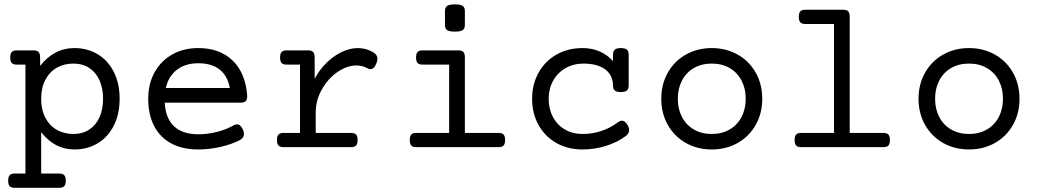

<svg xmlns="http://www.w3.org/2000/svg" viewBox="-20 -686 4837 895"><path d="M537.6 -225.6Q537.6 -153.3 510.3 -99.9Q482.9 -46.4 435.1 -17.8Q387.2 10.7 326.7 10.7Q234.9 10.7 171.9 -69.8V123H255.9Q272.5 123 279.5 130.6Q286.6 138.2 286.6 156.2Q286.6 174.3 279.5 181.9Q272.5 189.5 255.9 189.5H48.8Q32.2 189.5 25.1 181.9Q18.1 174.3 18.1 156.2Q18.1 138.2 25.1 130.6Q32.2 123 48.8 123H98.6V-384.8H58.6Q42 -384.8 34.9 -392.3Q27.8 -399.9 27.8 -418Q27.8 -436 34.9 -443.6Q42 -451.2 58.6 -451.2H136.2Q152.8 -451.2 159.9 -443.6Q167 -436 167 -418V-378.9Q197.8 -418.9 238.3 -440.4Q278.8 -461.9 326.7 -461.9Q387.2 -461.9 435.1 -433.3Q482.9 -404.8 510.3 -351.3Q537.6 -297.9 537.6 -225.6ZM171.9 -225.6Q171.9 -174.8 191.2 -137.7Q210.4 -100.6 244.4 -81.1Q278.3 -61.5 321.8 -61.5Q365.2 -61.5 396.5 -82.3Q427.7 -103 444.1 -140.1Q460.4 -177.2 460.4 -225.6Q460.4 -273.9 444.1 -311Q427.7 -348.1 396.5 -368.9Q365.2 -389.6 321.8 -389.6Q278.3 -389.6 244.4 -370.1Q210.4 -350.6 191.2 -313.5Q171.9 -276.4 171.9 -225.6Z M1132.3 -237.8Q1132.3 -221.2 1125.2 -214.4Q1118.2 -207.5 1101.6 -207.5H748Q751.5 -134.8 791.3 -97.4Q831.1 -60.1 903.8 -60.1Q948.7 -60.1 992.7 -71.5Q1036.6 -83 1069.8 -102.1Q1078.1 -106.4 1085 -106.4Q1102.1 -106.4 1112.8 -80.6Q1117.2 -70.3 1117.2 -62Q1117.2 -42.5 1095.7 -31.7Q1058.1 -12.7 1006.8 -1Q955.6 10.7 903.8 10.7Q830.1 10.7 777.8 -17.6Q725.6 -45.9 698.2 -99.1Q670.9 -152.3 670.9 -225.6Q670.9 -295.4 700.7 -349.1Q730.5 -402.8 783.2 -432.4Q835.9 -461.9 903.8 -461.9Q974.6 -461.9 1024.7 -433.3Q1074.7 -404.8 1101.6 -354.2Q1128.4 -303.7 1132.3 -237.8ZM752.9 -275.9H1051.3Q1041 -332 1004.2 -361.6Q967.3 -391.1 903.8 -391.1Q843.8 -391.1 804.4 -360.6Q765.1 -330.1 752.9 -275.9Z M1719.7 -442.4Q1739.3 -430.7 1739.3 -412.1Q1739.3 -403.3 1734.9 -391.6Q1724.6 -363.8 1706.5 -363.8Q1699.2 -363.8 1692.9 -367.7Q1668.9 -380.9 1641.6 -380.9Q1597.7 -380.9 1553.2 -350.3Q1508.8 -319.8 1480.2 -269Q1451.7 -218.3 1451.7 -161.1V-66.4H1616.2Q1632.8 -66.4 1639.9 -58.8Q1647 -51.3 1647 -33.2Q1647 -15.1 1639.9 -7.6Q1632.8 0 1616.2 0H1301.8Q1285.2 0 1278.1 -7.6Q1271 -15.1 1271 -33.2Q1271 -51.3 1278.1 -58.8Q1285.2 -66.4 1301.8 -66.4H1378.4V-384.8H1316.4Q1299.8 -384.8 1292.7 -392.3Q1285.6 -399.9 1285.6 -418Q1285.6 -436 1292.7 -443.6Q1299.8 -451.2 1316.4 -451.2H1416Q1432.6 -451.2 1439.7 -443.6Q1446.8 -436 1446.8 -418V-319.3Q1470.2 -362.3 1503.4 -394.5Q1536.6 -426.8 1574.2 -444.3Q1611.8 -461.9 1648.4 -461.9Q1686.5 -461.9 1719.7 -442.4Z M2147 -418V-66.4H2303.7Q2320.3 -66.4 2327.4 -58.8Q2334.5 -51.3 2334.5 -33.2Q2334.5 -15.1 2327.4 -7.6Q2320.3 0 2303.7 0H1920.9Q1904.3 0 1897.2 -7.6Q1890.1 -15.1 1890.1 -33.2Q1890.1 -51.3 1897.2 -58.8Q1904.3 -66.4 1920.9 -66.4H2073.7V-384.8H1950.2Q1933.6 -384.8 1926.5 -392.3Q1919.4 -399.9 1919.4 -418Q1919.4 -436 1926.5 -443.6Q1933.6 -451.2 1950.2 -451.2H2116.2Q2132.8 -451.2 2139.9 -443.6Q2147 -436 2147 -418ZM2147 -633.8V-570.3Q2147 -552.7 2137.2 -545.7Q2127.4 -538.6 2100.6 -538.6Q2073.7 -538.6 2064 -545.7Q2054.2 -552.7 2054.2 -570.3V-633.8Q2054.2 -651.4 2064 -658.4Q2073.7 -665.5 2100.6 -665.5Q2127.4 -665.5 2137.2 -658.4Q2147 -651.4 2147 -633.8Z M2910.6 -430.2V-288.6Q2910.6 -271.5 2902.3 -264.2Q2894 -256.8 2874 -256.8Q2854 -256.8 2845.7 -264.2Q2837.4 -271.5 2837.4 -288.6Q2837.4 -318.4 2821.8 -341.3Q2806.2 -364.3 2775.1 -377Q2744.1 -389.6 2700.7 -389.6Q2653.8 -389.6 2616.7 -368.7Q2579.6 -347.7 2558.6 -310.1Q2537.6 -272.5 2537.6 -225.6Q2537.6 -178.2 2557.4 -140.9Q2577.1 -103.5 2613 -82.5Q2648.9 -61.5 2695.8 -61.5Q2740.7 -61.5 2783 -75.4Q2825.2 -89.4 2859.9 -115.7Q2870.1 -123.5 2878.9 -123.5Q2893.1 -123.5 2905.3 -103.5Q2912.6 -91.3 2912.6 -80.1Q2912.6 -63 2897 -51.8Q2857.9 -22.5 2804.7 -5.9Q2751.5 10.7 2695.8 10.7Q2626 10.7 2572.5 -20Q2519 -50.8 2489.7 -104.5Q2460.4 -158.2 2460.4 -225.6Q2460.4 -293 2490.2 -346.7Q2520 -400.4 2573.5 -431.2Q2627 -461.9 2695.8 -461.9Q2739.3 -461.9 2775.6 -446Q2812 -430.2 2837.4 -400.9V-430.2Q2837.4 -447.3 2845.7 -454.6Q2854 -461.9 2874 -461.9Q2894 -461.9 2902.3 -454.6Q2910.6 -447.3 2910.6 -430.2Z M3533.2 -225.6Q3533.2 -157.7 3502.7 -103.8Q3472.2 -49.8 3418.5 -19.5Q3364.7 10.7 3297.9 10.7Q3231 10.7 3177.2 -19.5Q3123.5 -49.8 3093 -103.8Q3062.5 -157.7 3062.5 -225.6Q3062.5 -293.5 3093 -347.4Q3123.5 -401.4 3177.2 -431.6Q3231 -461.9 3297.9 -461.9Q3364.7 -461.9 3418.5 -431.6Q3472.2 -401.4 3502.7 -347.4Q3533.2 -293.5 3533.2 -225.6ZM3139.6 -225.6Q3139.6 -177.7 3159.2 -140.4Q3178.7 -103 3214.6 -82.3Q3250.5 -61.5 3297.9 -61.5Q3345.2 -61.5 3381.1 -82.3Q3417 -103 3436.5 -140.4Q3456.1 -177.7 3456.1 -225.6Q3456.1 -273.4 3436.5 -310.8Q3417 -348.1 3381.1 -368.9Q3345.2 -389.6 3297.9 -389.6Q3250.5 -389.6 3214.6 -368.9Q3178.7 -348.1 3159.2 -310.8Q3139.6 -273.4 3139.6 -225.6Z M3940.9 -607.4V-66.4H4097.7Q4114.3 -66.4 4121.3 -58.8Q4128.4 -51.3 4128.4 -33.2Q4128.4 -15.1 4121.3 -7.6Q4114.3 0 4097.7 0H3714.8Q3698.2 0 3691.2 -7.6Q3684.1 -15.1 3684.1 -33.2Q3684.1 -51.3 3691.2 -58.8Q3698.2 -66.4 3714.8 -66.4H3867.7V-574.2H3734.4Q3717.8 -574.2 3710.7 -581.8Q3703.6 -589.4 3703.6 -607.4Q3703.6 -625.5 3710.7 -633.1Q3717.8 -640.6 3734.4 -640.6H3910.2Q3926.8 -640.6 3933.8 -633.1Q3940.9 -625.5 3940.9 -607.4Z M4732.4 -225.6Q4732.4 -157.7 4701.9 -103.8Q4671.4 -49.8 4617.7 -19.5Q4564 10.7 4497.1 10.7Q4430.2 10.7 4376.5 -19.5Q4322.8 -49.8 4292.2 -103.8Q4261.7 -157.7 4261.7 -225.6Q4261.7 -293.5 4292.2 -347.4Q4322.8 -401.4 4376.5 -431.6Q4430.2 -461.9 4497.1 -461.9Q4564 -461.9 4617.7 -431.6Q4671.4 -401.4 4701.9 -347.4Q4732.4 -293.5 4732.4 -225.6ZM4338.9 -225.6Q4338.9 -177.7 4358.4 -140.4Q4377.9 -103 4413.8 -82.3Q4449.7 -61.5 4497.1 -61.5Q4544.4 -61.5 4580.3 -82.3Q4616.2 -103 4635.7 -140.4Q4655.3 -177.7 4655.3 -225.6Q4655.3 -273.4 4635.7 -310.8Q4616.2 -348.1 4580.3 -368.9Q4544.4 -389.6 4497.1 -389.6Q4449.7 -389.6 4413.8 -368.9Q4377.9 -348.1 4358.4 -310.8Q4338.9 -273.4 4338.9 -225.6Z"/></svg>

Font: Courier Prime
Style: Regular
Weight: 400
Designer: Alan Dague-Greene, Quote-Unquote Apps
Foundry: Quote-Unquote Apps
Version: Version 3.018